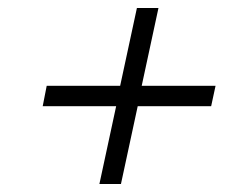

<svg xmlns="http://www.w3.org/2000/svg" viewBox="-20 -558 620 481"><path d="M377 -538 335 -343H520L509 -292H325L283 -97H229L271 -292H87L97 -343H281L323 -538Z"/></svg>

Font: Nacelle Light
Style: Italic
Weight: 300
Italic angle: -12°
Designer: Sora Sagano
Foundry: Sora Sagano
Version: Version 1.000;FEAKit 1.0